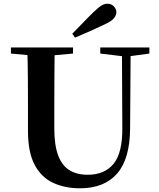

<svg xmlns="http://www.w3.org/2000/svg" viewBox="-20 -997 858 1036"><path d="M370 -815Q400 -845 429 -875.5Q458 -906 485 -932Q511 -957 527.5 -967Q544 -977 559 -977Q581 -977 594.5 -962.5Q608 -948 608 -931Q608 -916 595.5 -899.5Q583 -883 546 -866Q506 -847 466 -829Q426 -811 385 -794ZM412 19Q329 19 265.5 -11Q202 -41 166.5 -108.5Q131 -176 131 -290V-401Q131 -485 130.5 -570.5Q130 -656 127 -741H275Q274 -656 273.5 -571.5Q273 -487 273 -401V-305Q273 -213 294 -158Q315 -103 355 -78.5Q395 -54 453 -54Q545 -54 593.5 -114Q642 -174 640 -312L638 -741H685L682 -304Q681 -139 611.5 -60Q542 19 412 19ZM39 -708V-741H374V-708L219 -694H192ZM521 -708V-741H786V-708L675 -693H646Z"/></svg>

Font: Noto Serif TC
Style: Bold
Weight: 700
Designer: Ryoko NISHIZUKA 西塚涼子 (kana & ideographs); Frank Grießhammer (Latin, Greek & Cyrillic); Wenlong ZHANG 张文龙 (bopomofo); San
Foundry: Adobe
Version: Version 2.002-H1;hotconv 1.1.0;makeotfexe 2.6.0